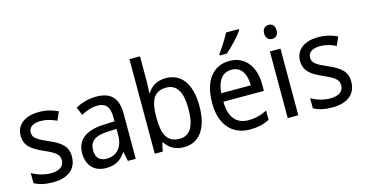

<svg xmlns="http://www.w3.org/2000/svg" viewBox="-79 -1123 2833 1491"><g transform="rotate(-15 1337.0 -378.0)"><path d="M387 -147C387 -231 334 -268 245 -307C156 -346 126 -364 126 -409C126 -449 161 -475 223 -475C268 -475 311 -462 350 -443L380 -511C335 -533 285 -546 227 -546C118 -546 44 -494 44 -405C44 -319 100 -284 191 -243C279 -205 304 -181 304 -140C304 -92 270 -62 196 -62C140 -62 82 -82 45 -104V-23C82 -2 130 10 196 10C314 10 387 -44 387 -147Z M689 -546C625 -546 566 -528 521 -502L548 -438C590 -460 634 -476 681 -476C744 -476 777 -443 777 -357V-324L697 -321C545 -316 470 -256 470 -149C470 -49 529 10 621 10C698 10 740 -17 780 -75H783L798 0H861V-364C861 -486 808 -546 689 -546ZM709 -260 777 -263V-213C777 -111 721 -59 644 -59C592 -59 558 -87 558 -149C558 -218 598 -256 709 -260Z M1099 -563V-760H1014V0H1078L1093 -68H1099C1129 -21 1177 10 1249 10C1369 10 1445 -86 1445 -268C1445 -451 1369 -545 1248 -545C1176 -545 1129 -514 1099 -465H1095C1096 -490 1099 -527 1099 -563ZM1231 -473C1317 -473 1357 -405 1357 -269C1357 -132 1316 -62 1233 -62C1133 -62 1099 -131 1099 -263V-273C1099 -401 1130 -473 1231 -473Z M1895 -756V-766H1792C1770 -721 1731 -661 1699 -618V-606H1755C1800 -642 1870 -718 1895 -756ZM1759 -546C1627 -546 1546 -443 1546 -264C1546 -94 1632 10 1779 10C1842 10 1887 -1 1936 -25V-100C1886 -75 1842 -63 1785 -63C1688 -63 1635 -127 1633 -252H1959V-306C1959 -447 1886 -546 1759 -546ZM1758 -476C1837 -476 1872 -409 1872 -320H1634C1642 -421 1685 -476 1758 -476Z M2127 -738C2097 -738 2076 -720 2076 -681C2076 -644 2097 -625 2127 -625C2155 -625 2176 -644 2176 -681C2176 -719 2155 -738 2127 -738ZM2168 -536H2083V0H2168Z M2633 -147C2633 -231 2580 -268 2491 -307C2402 -346 2372 -364 2372 -409C2372 -449 2407 -475 2469 -475C2514 -475 2557 -462 2596 -443L2626 -511C2581 -533 2531 -546 2473 -546C2364 -546 2290 -494 2290 -405C2290 -319 2346 -284 2437 -243C2525 -205 2550 -181 2550 -140C2550 -92 2516 -62 2442 -62C2386 -62 2328 -82 2291 -104V-23C2328 -2 2376 10 2442 10C2560 10 2633 -44 2633 -147Z"/></g></svg>

Font: Noto Sans Thai Looped SemiCondensed
Style: Regular
Weight: 400
Width: 4
Designer: Sasikarn Vongin, Ben Mitchell
Foundry: The Fontpad Ltd
Version: Version 1.001